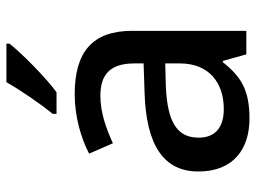

<svg xmlns="http://www.w3.org/2000/svg" viewBox="-122 -684 816 613"><g transform="rotate(-90 286.5 -378.0)"><path d="M453 -756V-766H330C305 -721 259 -655 229 -618V-606H298C347 -642 424 -719 453 -756ZM292 -548C220 -548 152 -528 102 -502L135 -426C181 -447 232 -466 287 -466C352 -466 390 -437 390 -358V-328L298 -325C127 -320 45 -263 45 -153C45 -41 117 10 214 10C304 10 347 -16 394 -75H398L419 0H494V-365C494 -491 427 -548 292 -548ZM317 -257 390 -259V-212C390 -118 327 -72 244 -72C190 -72 153 -96 153 -152C153 -215 193 -252 317 -257Z"/></g></svg>

Font: Noto Sans Medefaidrin Medium
Style: Regular
Weight: 500
Designer: Dalton Maag Ltd
Foundry: Dalton Maag Ltd
Version: Version 1.002